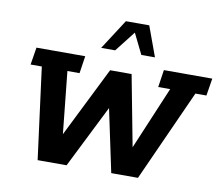

<svg xmlns="http://www.w3.org/2000/svg" viewBox="-85 -907 1180 1012"><g transform="rotate(10 505.0 -401.0)"><path d="M178 0 114 -490H54L69 -583H330L316 -490H251L290 -113H263L472 -533H587L667 -113H642L801 -490H737L751 -583H1010L995 -490H936L715 0H572L495 -364H515L333 0ZM405 -641 509 -802H634L693 -641H620L566 -751L480 -641Z"/></g></svg>

Font: Rokkitt SemiBold
Style: Bold Italic
Weight: 700
Italic angle: -9°
Version: Version 3.103